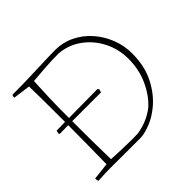

<svg xmlns="http://www.w3.org/2000/svg" viewBox="-156 -831 1018 1018"><g transform="rotate(-45 353.5 -321.5)"><path d="M228 2Q191 2 149 1.5Q107 1 44 5Q41 -3 41 -16L137 -27Q138 -94 139 -168Q140 -242 140 -317Q106 -317 75 -316L72 -323L76 -340L140 -341Q140 -384 140 -432Q140 -480 139.5 -526Q139 -572 138 -609L41 -622Q41 -628 42 -633Q43 -638 44 -640Q88 -640 137.5 -641Q187 -642 233.5 -644Q280 -646 317 -647Q354 -648 373 -648Q430 -648 480.5 -623.5Q531 -599 568.5 -556.5Q606 -514 627.5 -460Q649 -406 649 -347Q649 -250 612 -179Q575 -108 521 -65Q483 -34 442.5 -17.5Q402 -1 369 2ZM371 -25Q446 -37 504 -81Q552 -123 583.5 -191Q615 -259 615 -340Q615 -414 582.5 -476.5Q550 -539 495 -578Q440 -617 372 -622Q344 -622 318 -621Q292 -620 259 -617.5Q226 -615 177 -611Q175 -565 172 -495Q169 -425 170 -341L384 -343L391 -336L386 -317Q340 -317 284.5 -317Q229 -317 170 -317Q170 -246 170.5 -172.5Q171 -99 173 -29Q187 -28 215 -27Q243 -26 274.5 -25Q306 -24 332.5 -24Q359 -24 371 -25Z"/></g></svg>

Font: Labrada ExtraLight
Style: Regular
Weight: 200
Designer: Mercedes Jáuregui
Foundry: Omnibus-Type Team
Version: Version 1.000; ttfautohint (v1.8.4.7-5d5b)